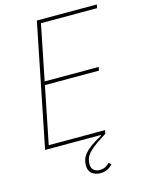

<svg xmlns="http://www.w3.org/2000/svg" viewBox="-132 -775 789 1054"><g transform="rotate(-15 262.5 -248.0)"><path d="M184 -698H525L521 -678H202L139 -364H446L442 -344H135L70 -20H390L386 0Q352 21 328 38Q304 55 288.5 70.5Q273 86 266 102.5Q259 119 259 140Q259 162 272.5 173Q286 184 305 184Q326 184 340 176Q354 168 362 159L375 170Q364 184 346 193Q328 202 305 202Q277 202 257.5 187Q238 172 238 140Q238 122 243.5 106Q249 90 262.5 74Q276 58 299.5 41Q323 24 360 4L361 0H44Z"/></g></svg>

Font: IBM Plex Sans Condensed Thin
Style: Italic
Weight: 100
Width: 3
Italic angle: -11°
Designer: Mike Abbink, Paul van der Laan, Pieter van Rosmalen
Foundry: Bold Monday
Version: Version 1.3